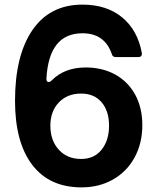

<svg xmlns="http://www.w3.org/2000/svg" viewBox="-20 -797 680 831"><path d="M45 -361Q45 -557 120.5 -667Q196 -777 337 -777Q442 -777 509 -721.5Q576 -666 594 -567V-564Q594 -550 579 -550H481Q467 -550 464 -563Q433 -653 337 -653Q192 -653 181 -458V-455Q181 -442 191 -442Q197 -442 204 -449Q259 -505 351 -505Q423 -505 478.5 -474.5Q534 -444 565 -387.5Q596 -331 596 -255Q596 -177 562.5 -115.5Q529 -54 469 -20Q409 14 333 14Q194 14 119.5 -83.5Q45 -181 45 -361ZM452 -253Q452 -316 420 -354Q388 -392 331 -392Q271 -392 234.5 -353.5Q198 -315 198 -253Q198 -189 234.5 -149Q271 -109 331 -109Q388 -109 420 -149.5Q452 -190 452 -253Z"/></svg>

Font: Open Sauce Two
Style: Bold
Weight: 700
Designer: Alfredo Marco Pradil
Foundry: Creative Sauce Fz LLC
Version: Version 1.477